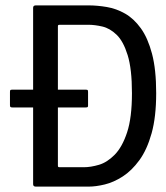

<svg xmlns="http://www.w3.org/2000/svg" viewBox="-20 -693 617 713"><path d="M560 -347Q560 -259 543 -198Q526 -137 497.5 -98Q469 -59 435.5 -37.5Q402 -16 369 -8Q336 0 309 0H113Q103 0 103 -9V-664Q103 -673 113 -673H309Q341 -673 376.5 -667Q412 -661 444.5 -642.5Q477 -624 503 -588Q529 -552 544.5 -493.5Q560 -435 560 -347ZM470 -347Q470 -437 454 -488.5Q438 -540 413 -564Q388 -588 360 -594.5Q332 -601 308 -601H203Q197 -601 196 -599.5Q195 -598 195 -594V-79Q195 -75 196 -73.5Q197 -72 202 -72H291Q317 -72 347.5 -81Q378 -90 406 -118.5Q434 -147 452 -201.5Q470 -256 470 -347ZM26 -294Q20 -294 18.5 -296Q17 -298 17 -303V-351Q17 -357 18.5 -358.5Q20 -360 26 -360H298Q304 -360 305.5 -358.5Q307 -357 307 -351V-301Q307 -297 305.5 -295.5Q304 -294 298 -294Z"/></svg>

Font: Glory Thin Medium
Style: Regular
Weight: 500
Version: Version 1.011